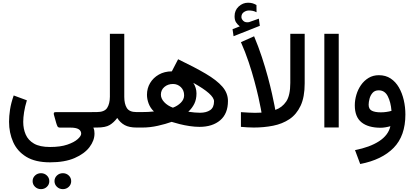

<svg xmlns="http://www.w3.org/2000/svg" viewBox="-20 -922 2995 1388"><path d="M341.8 251.5Q235.4 251.5 170.2 211.7Q105 171.9 75.2 105Q45.4 38.1 45.4 -42Q45.4 -82 52.5 -129.4Q59.6 -176.8 79.1 -231.9L174.3 -196.8Q160.2 -150.9 154.1 -111.3Q147.9 -71.8 147.9 -41Q147.9 9.3 165.8 50.5Q183.6 91.8 225.8 116.2Q268.1 140.6 341.8 140.6Q417 140.6 466.8 123.5Q516.6 106.4 541.7 83.7Q566.9 61 566.9 44.4Q566.9 23.4 548.3 12Q529.8 0.5 488.8 0.5H414.6Q399.9 0.5 395.3 -9Q390.6 -18.6 386.2 -33.7L369.6 -92.8Q367.7 -100.6 369.6 -106Q371.6 -111.3 382.8 -111.3H664.1V0.5H654.8Q660.2 12.7 661.6 22.5Q663.1 32.2 663.1 43.5Q663.1 93.8 627 141.6Q590.8 189.5 519.5 220.5Q448.2 251.5 341.8 251.5ZM374 387.7Q374 363.3 391.6 346.7Q409.2 330.1 434.6 330.1Q459.5 330.1 477.1 346.7Q494.6 363.3 494.6 387.7Q494.6 412.1 477.1 428.7Q459.5 445.3 434.6 445.3Q409.2 445.3 391.6 428.5Q374 411.6 374 387.7ZM215.8 387.7Q215.8 363.3 233.4 346.7Q251 330.1 276.4 330.1Q301.3 330.1 318.8 346.7Q336.4 363.3 336.4 387.7Q336.4 412.1 318.8 428.7Q301.3 445.3 276.4 445.3Q251 445.3 233.4 428.5Q215.8 411.6 215.8 387.7Z M774.4 -222.7V-677.7H878.4V-221.7Q878.4 -171.4 896.7 -141.6Q915 -111.8 966.3 -111.8H981.9V0H967.3Q914.1 0 881.6 -17.6Q849.1 -35.2 827.6 -69.3Q802.7 -36.1 772.7 -18.1Q742.7 0 681.2 0H644.5V-111.8H679.2Q734.9 -111.8 754.4 -141.6Q773.9 -171.4 774.4 -222.7Z M1220.7 -41Q1177.7 -25.4 1121.1 -12.7Q1064.5 0 1010.7 0H962.4V-111.8H1004.4Q1029.3 -111.8 1049.6 -112.8Q1069.8 -113.8 1092.8 -116.2Q1067.4 -140.1 1054.9 -172.6Q1042.5 -205.1 1042.5 -236.8Q1042.5 -283.7 1065.2 -321.8Q1087.9 -359.9 1128.2 -382.8Q1168.5 -405.8 1222.2 -406.2L1267.6 -493.7Q1386.7 -436.5 1466.8 -389.4Q1546.9 -342.3 1587.4 -295.7Q1627.9 -249 1627.9 -191.9Q1627.9 -100.1 1571.8 -52.5Q1515.6 -4.9 1422.4 -4.9Q1388.7 -4.9 1351.1 -10.5Q1313.5 -16.1 1279.3 -24.7Q1245.1 -33.2 1220.7 -41ZM1341.3 -114.3Q1390.1 -106.9 1425.8 -106.9Q1471.7 -106.9 1499.5 -126Q1527.3 -145 1527.3 -189.5Q1527.3 -240.2 1377.4 -323.2Q1400.4 -287.1 1400.4 -246.6Q1400.4 -204.1 1384.8 -172.1Q1369.1 -140.1 1341.3 -114.3ZM1143.1 -237.8Q1143.1 -209.5 1167.2 -183.6Q1191.4 -157.7 1230 -143.6Q1263.2 -155.8 1287.1 -179.4Q1311 -203.1 1311 -232.9Q1311 -269.5 1287.4 -292.2Q1263.7 -314.9 1230.5 -314.9Q1193.4 -314.9 1168.2 -293.2Q1143.1 -271.5 1143.1 -237.8Z M1713.4 -731.4Q1696.8 -744.6 1686.3 -760.7Q1675.8 -776.9 1675.8 -804.7Q1675.8 -847.2 1705.3 -874.8Q1734.9 -902.3 1772.9 -902.3Q1791.5 -902.3 1805.7 -898.2Q1819.8 -894 1834 -885.7L1834.5 -833.5Q1819.3 -841.3 1805.9 -843.8Q1792.5 -846.2 1779.8 -846.2Q1759.8 -846.2 1742.4 -834Q1725.1 -821.8 1725.1 -798.3Q1725.6 -784.2 1739 -771Q1752.4 -757.8 1779.3 -761.7Q1780.3 -761.7 1781.5 -762.2Q1782.7 -762.7 1783.7 -763.2L1851.1 -787.1L1858.4 -735.4L1668.5 -660.2L1661.1 -710.9ZM1814 0Q1791.5 0 1768.3 -1.5Q1745.1 -2.9 1721.7 -4.9V-111.3Q1752 -109.4 1777.1 -107.9Q1802.2 -106.4 1823.7 -106.4Q1854 -106.4 1870.6 -107.9Q1870.6 -107.9 1865.2 -137.7Q1859.9 -167.5 1848.4 -218.8Q1836.9 -270 1819.3 -335.4Q1801.8 -400.9 1777.6 -473.4Q1753.4 -545.9 1721.7 -617.2L1816.9 -659.7Q1848.1 -585.4 1873 -509.8Q1897.9 -434.1 1916.3 -365.7Q1934.6 -297.4 1946.5 -243.7Q1958.5 -189.9 1964.4 -158.7Q1970.2 -127.4 1970.2 -127.4Q2019.5 -144.5 2049.1 -188.2Q2078.6 -231.9 2078.6 -322.8V-677.7H2182.6V-319.3Q2182.6 -220.2 2153.1 -157.5Q2123.5 -94.7 2072.3 -60.5Q2021 -26.4 1954.6 -13.2Q1888.2 0 1814 0Z M2428.7 -677.7V-0.5H2324.7V-677.7Z M2910.6 -94.2Q2910.6 60.1 2825.7 146.7Q2740.7 233.4 2584 263.7L2546.4 163.1Q2653.3 142.6 2720.5 98.9Q2787.6 55.2 2802.2 -9.8Q2786.1 -4.9 2766.8 -1.7Q2747.6 1.5 2731.9 1.5Q2642.1 1.5 2593.5 -37.6Q2544.9 -76.7 2544.9 -160.6Q2544.9 -198.2 2556.2 -236.6Q2567.4 -274.9 2589.6 -306.9Q2611.8 -338.9 2644.3 -358.6Q2676.8 -378.4 2718.8 -378.4Q2768.1 -378.4 2804.2 -354.5Q2840.3 -330.6 2863.8 -289.8Q2887.2 -249 2898.9 -198.5Q2910.6 -147.9 2910.6 -94.2ZM2732.4 -109.9Q2753.4 -109.9 2773.4 -112.8Q2793.5 -115.7 2810.1 -120.6Q2805.2 -183.1 2783.4 -226.1Q2761.7 -269 2717.8 -269Q2689.5 -269 2673.6 -251Q2657.7 -232.9 2651.4 -208.5Q2645 -184.1 2645 -165Q2645 -133.3 2668 -121.6Q2690.9 -109.9 2732.4 -109.9Z"/></svg>

Font: Vazirmatn RD Medium
Style: Regular
Weight: 500
Designer: Saber Rastikerdar
Foundry: Saber Rastikerdar
Version: Version 33.003